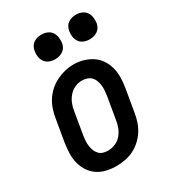

<svg xmlns="http://www.w3.org/2000/svg" viewBox="-184 -852 867 962"><g transform="rotate(-30 250.0 -371.5)"><path d="M204 8Q175 8 147.5 1.5Q120 -5 97.5 -20Q75 -35 60 -58Q45 -81 38 -108Q31 -135 32 -164Q33 -193 37 -221L59 -351Q63 -376 71 -400.5Q79 -425 93.5 -447.5Q108 -470 128.5 -488Q149 -506 172.5 -517.5Q196 -529 221 -535Q246 -541 272 -541Q301 -541 328 -533Q355 -525 377.5 -510Q400 -495 415 -472Q430 -449 437 -422.5Q444 -396 443.5 -366.5Q443 -337 438 -309L416 -179Q412 -154 404 -129.5Q396 -105 381.5 -82.5Q367 -60 347 -42Q327 -24 303 -12.5Q279 -1 254 3.5Q229 8 204 8ZM206 -80Q227 -80 248 -88.5Q269 -97 283.5 -114Q298 -131 306 -151.5Q314 -172 317 -193L339 -323Q341 -338 342 -352.5Q343 -367 341 -381.5Q339 -396 334 -409Q329 -422 319.5 -431.5Q310 -441 296 -445.5Q282 -450 267 -450Q246 -450 226 -441Q206 -432 191.5 -415Q177 -398 169 -378Q161 -358 158 -337L136 -207Q134 -192 133 -177.5Q132 -163 134 -149Q136 -135 141 -122Q146 -109 155 -99Q164 -89 177.5 -84.5Q191 -80 206 -80ZM406 -609Q389 -609 373.5 -615Q358 -621 348.5 -634Q339 -647 336.5 -663.5Q334 -680 337 -697Q339 -709 345 -720Q351 -731 361 -738Q371 -745 383 -748Q395 -751 406 -751Q423 -751 438.5 -745Q454 -739 463.5 -726Q473 -713 475.5 -696.5Q478 -680 476 -663Q474 -651 468 -640Q462 -629 451.5 -622Q441 -615 429.5 -612Q418 -609 406 -609ZM206 -609Q189 -609 173.5 -615Q158 -621 148.5 -634Q139 -647 136.5 -663.5Q134 -680 137 -697Q139 -709 145 -720Q151 -731 161 -738Q171 -745 183 -748Q195 -751 206 -751Q223 -751 238.5 -745Q254 -739 263.5 -726Q273 -713 275.5 -696.5Q278 -680 276 -663Q274 -651 268 -640Q262 -629 251.5 -622Q241 -615 229.5 -612Q218 -609 206 -609Z"/></g></svg>

Font: Iosevka Slab Semibold Oblique
Style: Regular
Weight: 600
Italic angle: -9°
Monospace: yes
Designer: Belleve Invis
Foundry: Belleve Invis
Version: Version 11.1.1; ttfautohint (v1.8.3)